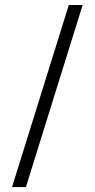

<svg xmlns="http://www.w3.org/2000/svg" viewBox="-20 -653 383 778"><path d="M85 105H28.8L258.8 -632.8H314.9Z"/></svg>

Font: Yrsa-Light
Style: Regular
Weight: 300
Designer: Anna Giedrys (Yrsa+Rasa design), David Brezina (Yrsa art-direction, Rasa art-direction, design)
Foundry: Rosetta Type Foundry
Version: Version 1.001;PS 1.1;hotconv 1.0.88;makeotf.lib2.5.647800